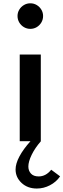

<svg xmlns="http://www.w3.org/2000/svg" viewBox="-20 -834 375 1134"><path d="M96.5 0V-512H221V0ZM159 -663.5Q138.5 -663.5 121.2 -673.8Q104 -684 93.8 -701.2Q83.5 -718.5 83.5 -739.5Q83.5 -760 93.8 -777Q104 -794 121.2 -804.2Q138.5 -814.5 159 -814.5Q180 -814.5 197 -804.2Q214 -794 224.2 -777Q234.5 -760 234.5 -739.5Q234.5 -718.5 224.2 -701.2Q214 -684 197 -673.8Q180 -663.5 159 -663.5ZM197.5 279.5Q143 279.5 107.5 246.5Q72 213.5 72 167Q72 132.5 94.8 89.8Q117.5 47 160 0H221.5Q187 39.5 167.2 80Q147.5 120.5 147.5 149.5Q147.5 174.5 162.8 191.2Q178 208 208.5 208Q229.5 208 248 198.2Q266.5 188.5 282.5 168.5L335 207.5Q312 241 275 260.2Q238 279.5 197.5 279.5Z"/></svg>

Font: Spartan Thin SemiBold
Style: Regular
Weight: 600
Version: Version 1.004